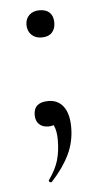

<svg xmlns="http://www.w3.org/2000/svg" viewBox="-45 -385 313 598"><g transform="rotate(-5 112.0 -86.5)"><path d="M168 17Q168 62 149 101.5Q130 141 93 181Q92 182 90 182Q87 182 85 179Q83 176 85 174Q107 143 115 115Q123 87 123 52Q123 25 115.5 8.5Q108 -8 95 -20L133 -27Q134 -10 124 -1Q114 8 98 8Q79 8 68.5 -2.5Q58 -13 58 -31Q58 -71 104 -71Q134 -71 151 -48.5Q168 -26 168 17ZM57 -313Q57 -332 69 -343.5Q81 -355 101 -355Q122 -355 133 -344Q144 -333 144 -313Q144 -293 133 -281.5Q122 -270 101 -270Q81 -270 69 -282Q57 -294 57 -313Z"/></g></svg>

Font: Cormorant
Style: Regular
Weight: 400
Designer: Christian Thalmann (Catharsis Fonts)
Foundry: Catharsis Fonts
Version: Version 4.000